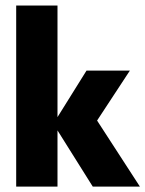

<svg xmlns="http://www.w3.org/2000/svg" viewBox="-20 -687 535 707"><path d="M321.5 0 176.4 -231.2 298.6 -427.1H458.3L337.5 -243.1L495.1 0ZM39.6 0V-666.7H191.7V0Z"/></svg>

Font: Afacad Flux ExtraBold
Style: Regular
Weight: 800
Designer: Kristian Moeller
Foundry: Dicotype
Version: Version 1.100